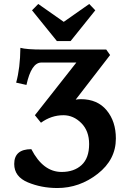

<svg xmlns="http://www.w3.org/2000/svg" viewBox="-20 -945 664 975"><path d="M271 9.8Q190.4 9.8 121.3 -19Q52.2 -47.9 52.2 -112.3Q52.2 -187.5 139.2 -187.5Q198.7 -71.8 293 -71.8Q356 -71.8 394.3 -106.9Q432.6 -142.1 432.6 -213.4Q432.6 -280.3 392.8 -320.1Q353 -359.9 301.8 -359.9Q240.7 -359.9 188 -321.8L157.2 -359.9L367.7 -627.4H189.9Q139.2 -627.4 114.3 -513.7L62 -525.4Q82.5 -599.1 83.5 -702.1Q115.2 -693.4 195.3 -693.4H519.5L539.1 -665.5L364.3 -439Q377 -441.4 390.6 -441.4Q474.6 -441.4 521.5 -385Q568.4 -328.6 568.4 -241.7Q568.4 -134.3 476.1 -62.3Q383.8 9.8 271 9.8ZM338.4 -736.3H269L142.6 -892.6L174.3 -924.8L303.7 -834L433.1 -924.8L463.9 -892.6Z"/></svg>

Font: Kelvinch
Style: Bold
Weight: 700
Designer: Paul James Miller
Foundry: High-Logic / Made with FontCreator
Version: Version 3.501;March 28, 2021;FontCreator 13.0.0.2683 64-bit